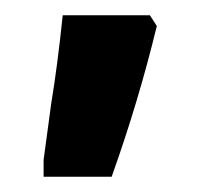

<svg xmlns="http://www.w3.org/2000/svg" viewBox="-20 -834 260 251"><path d="M37 -625 47 -699Q55 -747 62 -814H176L185 -800Q161 -701 126 -603H37Z"/></svg>

Font: Noto Serif Armenian Black Cond
Style: Regular
Weight: 900
Width: 3
Designer: Monotype Design team
Foundry: Monotype Imaging Inc.
Version: Version 1.000